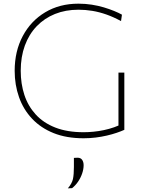

<svg xmlns="http://www.w3.org/2000/svg" viewBox="-20 -745 776 1047"><path d="M436 9Q342.5 9 272.2 -19.2Q202 -47.5 154.8 -97.8Q107.5 -148 83.8 -215Q60 -282 60 -359Q60 -465.5 104 -548.2Q148 -631 226.5 -678Q305 -725 408 -725Q445.5 -725 480.5 -719.5Q515.5 -714 546.2 -704.8Q577 -695.5 602.2 -685.2Q627.5 -675 645 -665L640 -630Q599.5 -652 560.5 -665.8Q521.5 -679.5 483.5 -685.8Q445.5 -692 408 -692Q337.5 -692 279.8 -668.8Q222 -645.5 180 -601.8Q138 -558 115.5 -496.5Q93 -435 93 -359Q93 -288 113 -227.2Q133 -166.5 174.8 -120.8Q216.5 -75 281.5 -49.5Q346.5 -24 436 -24Q462 -24 490 -26.8Q518 -29.5 546.5 -35.5Q575 -41.5 602.2 -51Q629.5 -60.5 654 -74L658 -37Q640.5 -29 616.2 -20.8Q592 -12.5 563 -5.8Q534 1 502 5Q470 9 436 9ZM626 -37Q626 -88 626 -125.2Q626 -162.5 626 -200Q626 -245 626 -279.5Q626 -314 626 -349H658Q658 -314 658 -279.5Q658 -245 658 -200Q658 -162.5 658 -125.2Q658 -88 658 -37ZM350 282Q372.5 255.5 377.8 231.2Q383 207 383 165Q383 153 383 140.5Q383 128 383 116L404 115Q420.5 115.5 428.2 127Q436 138.5 436 156Q436 177.5 428 201Q420 224.5 405.8 245.5Q391.5 266.5 373 281Z"/></svg>

Font: Commissioner Thin Thin
Style: Regular
Weight: 250
Version: Version 1.000